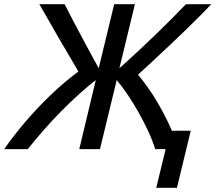

<svg xmlns="http://www.w3.org/2000/svg" viewBox="-59 -713 1030 918"><path d="M688 185 733 0H683Q669 -45 647.5 -90.5Q626 -136 601 -180Q576 -224 550 -262.5Q524 -301 499 -330L419 0H320L399 -330Q360 -300 318 -262Q276 -224 234 -181.5Q192 -139 151.5 -93Q111 -47 74 0H-39Q6 -65 63 -131.5Q120 -198 184 -259.5Q248 -321 316 -371Q268 -452 221.5 -532Q175 -612 129 -693H250Q269 -655 289.5 -616Q310 -577 331 -538Q352 -499 372.5 -460.5Q393 -422 413 -387L487 -693H586L512 -387Q556 -426 600.5 -467.5Q645 -509 687 -549.5Q729 -590 765.5 -627Q802 -664 830 -693H951Q928 -668 895.5 -635.5Q863 -603 825.5 -566.5Q788 -530 748.5 -493Q709 -456 671.5 -421Q634 -386 601 -356Q653 -293 693 -225Q733 -157 763 -88H853L787 185Z"/></svg>

Font: Ubuntu Sans Medium
Style: Italic
Weight: 500
Italic angle: -13.5°
Designer: Dalton Maag Ltd
Foundry: Dalton Maag Ltd
Version: Version 1.006